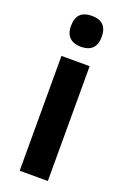

<svg xmlns="http://www.w3.org/2000/svg" viewBox="-148 -809 562 858"><g transform="rotate(20 133.5 -380.5)"><path d="M133 -761C86 -761 60 -738 60 -687C60 -637 88 -614 133 -614C179 -614 206 -637 206 -687C206 -737 181 -761 133 -761ZM200 -546H66V0H200Z"/></g></svg>

Font: Noto Sans Telugu Condensed
Style: Bold
Weight: 700
Width: 3
Designer: Jelle Bosma - Monotype Design Team
Foundry: Monotype Imaging Inc.
Version: Version 2.005